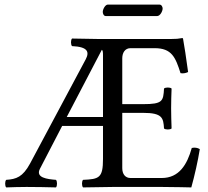

<svg xmlns="http://www.w3.org/2000/svg" viewBox="-20 -815 905 837"><path d="M429 -122C429 -39 412 -34 342 -31C336 -25 336 -4 342 2C391 1 472 0 472 0H686C734 0 814 2 814 2C828 -48 843 -114 851 -165C841 -171 829 -173 816 -170C796 -98 761 -39 685 -39H549C527 -39 513 -55 513 -82V-323H604C689 -323 692 -300 695 -255C701 -249 722 -249 728 -255C727 -290 726 -309 726 -343C726 -377 727 -399 728 -429C722 -435 701 -435 695 -429C692 -374 689 -361 604 -361H513V-561C513 -585 525 -605 549 -605H654C729 -605 745 -565 767 -496C779 -494 790 -496 800 -501C795 -542 780 -638 778 -646C778 -648 777 -649 774 -649C757 -646 749 -645 725 -645H409C409 -645 344 -646 294 -647C288 -641 288 -620 294 -614C364 -611 370 -588 354 -557L111 -102C79 -43 51 -34 7 -31C1 -25 1 -4 7 2C44 1 57 0 96 0C137 0 187 1 224 2C230 -4 230 -25 224 -31C186 -34 134 -40 154 -79L251 -266H429ZM271 -305 424 -598C428 -596 429 -587 429 -575V-305ZM665 -745C678 -745 689 -766 689 -778C689 -784 685 -795 675 -795H450C439 -795 428 -775 428 -763C428 -756 432 -745 441 -745Z"/></svg>

Font: Libertinus Math
Style: Regular
Weight: 400
Designer: Philipp H. Poll, Khaled Hosny
Foundry: Caleb Maclennan
Version: Version 7.050;RELEASE